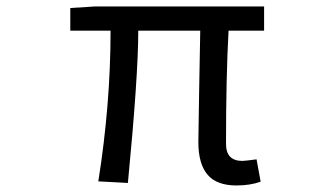

<svg xmlns="http://www.w3.org/2000/svg" viewBox="-20 -563 1040 596"><path d="M713.9 12.7Q652.3 12.7 624 -21Q595.7 -54.7 595.7 -122.1Q595.7 -148.4 598.1 -276.4Q600.6 -404.3 601.6 -467.8H409.2Q409.2 -328.1 377 4.9L285.2 0Q323.2 -239.3 323.2 -467.8H198.2V-538.1L275.4 -543H799.8V-467.8H689.5Q681.6 -326.2 681.6 -116.2Q681.6 -63.5 732.4 -63.5Q740.2 -63.5 776.4 -68.4L789.1 1Q756.8 12.7 713.9 12.7Z"/></svg>

Font: GenEi Gothic M Regular
Style: Regular
Weight: 400
Designer: o_tamon (Modified); [Source Han Sans]
Ryoko NISHIZUKA  (kana & ideographs); Paul D. Hunt (Latin, Greek & Cyrillic); Wenl
Version: Version 1.1a;Original Version 1.004